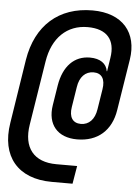

<svg xmlns="http://www.w3.org/2000/svg" viewBox="-61 -786 731 1013"><g transform="rotate(5 305.0 -280.0)"><path d="M252 180H362L378 85H268C148 85 90 12 110 -111L164 -450C184 -577 261 -650 370 -650C472 -650 519 -595 503 -498L492 -427H490C484 -467 450 -491 396 -491C313 -491 256 -433 239 -330L222 -223C206 -121 261 -55 365 -55C474 -55 546 -118 563 -228L606 -498C629 -642 548 -740 388 -740C209 -740 90 -634 60 -450L7 -111C-22 68 72 180 252 180ZM378 -138C335 -138 314 -169 323 -223L340 -330C348 -384 378 -415 422 -415C465 -415 485 -384 476 -330L459 -223C451 -169 421 -138 378 -138Z"/></g></svg>

Font: JetBrains Mono
Style: Bold Italic
Weight: 558
Italic angle: -9°
Monospace: yes
Designer: Philipp Nurullin, Konstantin Bulenkov
Foundry: JetBrains
Version: Version 2.305